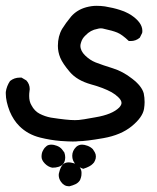

<svg xmlns="http://www.w3.org/2000/svg" viewBox="-25 -321 545 666"><path d="M214.8 325.2Q197.3 325.2 186.5 309.6Q178.7 298.8 178.7 286.1Q178.7 281.2 180.7 275.4Q184.6 258.8 193.4 249Q201.2 242.2 213.9 242.2Q219.7 242.2 230.5 245.1Q245.1 248 252 259.8Q257.8 268.6 257.8 278.8Q257.8 289.1 255.9 294.4Q253.9 299.8 253.4 301.8Q252.9 303.7 252 304.7Q246.1 313.5 236.8 317.9Q227.5 322.3 215.8 325.2ZM239.3 188.5Q248 180.7 259.8 180.7Q267.6 180.7 278.3 184.6Q289.1 188.5 296.9 196.3L303.7 207Q307.6 213.9 307.6 221.7Q307.6 229.5 304.7 235.4Q301.8 243.2 296.9 247.1Q288.1 256.8 263.7 264.6Q247.1 258.8 236.3 247.6Q225.6 236.3 225.6 219.2Q225.6 202.1 239.3 188.5ZM136.7 185.5Q142.6 180.7 154.3 180.7Q161.1 180.7 171.9 184.6Q182.6 188.5 189.5 196.3L198.2 208Q201.2 216.8 201.2 224.6Q201.2 251 177.7 257.8Q168.9 260.7 156.2 260.7Q141.6 257.8 130.4 246.1Q119.1 234.4 119.1 222.7Q119.1 210.9 123 203.1Q127 195.3 129.9 191.9Q132.8 188.5 136.7 185.5ZM246.1 168.9Q241.2 169.9 227.5 169.9Q213.9 169.9 185.5 168Q149.4 165 114.3 156.2Q71.3 145.5 42 116.2Q21.5 95.7 8.8 65.4Q-4.9 30.3 -4.9 3.9Q-4.9 0 -4.9 -2Q-2 -22.5 9.8 -40Q24.4 -51.8 43.9 -51.8Q45.9 -51.8 49.8 -51.8L66.4 -42Q78.1 -29.3 78.1 -11.7Q78.1 -8.8 77.1 -2.9Q76.2 2.9 76.2 11.7Q76.2 31.2 84 43.9Q94.7 64.5 112.8 73.7Q130.9 83 151.4 86.9Q208 95.7 234.4 95.7Q238.3 95.7 248 95.2Q257.8 94.7 305.7 85.9Q364.3 76.2 388.7 51.8Q396.5 43 396.5 36.1Q396.5 27.3 386.2 17.1Q376 6.8 362.3 -1Q334 -16.6 291 -28.3Q242.2 -42 217.3 -71.3Q192.4 -100.6 184.1 -120.6Q175.8 -140.6 175.8 -162.1Q175.8 -195.3 190.4 -220.7Q203.1 -241.2 221.7 -263.7Q242.2 -287.1 274.4 -295.9Q293 -300.8 309.1 -300.8Q325.2 -300.8 338.9 -298.8Q397.5 -289.1 428.7 -269.5Q468.8 -243.2 468.8 -213.9Q468.8 -208 467.8 -206.1L460 -190.4Q446.3 -178.7 428.7 -178.7Q426.8 -178.7 421.9 -178.7Q398.4 -201.2 381.8 -208Q365.2 -214.8 336.9 -220.7Q331.1 -222.7 324.7 -222.7Q318.4 -222.7 312.5 -220.7Q289.1 -216.8 271.5 -198.2Q259.8 -187.5 255.9 -172.9Q253.9 -167 253.9 -162.1Q253.9 -144.5 270.5 -128.4Q287.1 -112.3 306.6 -104.5Q332 -94.7 366.7 -84Q401.4 -73.2 433.6 -47.9Q466.8 -22.5 473.6 2.9Q476.6 17.6 476.6 33.2Q476.6 43.9 474.6 56.6Q469.7 85.9 432.1 116.7Q394.5 147.5 333.5 158.2Q272.5 168.9 246.1 168.9Z"/></svg>

Font: JasonHandwriting2
Style: SemiBold
Weight: 600
Version: Version 1.04.7